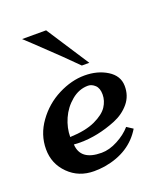

<svg xmlns="http://www.w3.org/2000/svg" viewBox="-98 -545 541 623"><g transform="rotate(-20 172.5 -233.5)"><path d="M89.8 -96.2Q92.8 -40 165.5 -40Q192.4 -40 221.4 -55.4Q250.5 -70.8 268.6 -91.8L289.6 -78.1Q249 -10.3 160.2 4.9Q140.6 7.8 122.6 7.8Q69.8 7.8 34.7 -27.1Q-0.5 -62 -0.5 -112.3Q-0.5 -162.6 30.3 -205.3Q61 -248 107.2 -271.5Q153.3 -294.9 198.2 -294.9Q243.2 -294.9 276.1 -274.4Q309.1 -253.9 309.8 -219.2Q310.5 -184.6 289.6 -159.4Q268.6 -134.3 236.3 -121.1Q172.4 -95.2 110.8 -95.2ZM86.9 -123Q141.1 -125 174.1 -140.4Q207 -155.8 220 -175.5Q232.9 -195.3 232.9 -217Q232.9 -238.8 221.7 -249.3Q210.4 -259.8 197.8 -259.8Q166.5 -259.8 140.4 -238Q114.3 -216.3 100.6 -185.3Q86.9 -154.3 86.9 -123ZM227.5 -328.1H201.7Q165 -365.7 78.1 -447.8L48.8 -475.1H131.8Q135.7 -469.2 227.5 -328.1Z"/></g></svg>

Font: Niconne
Style: Regular
Weight: 400
Designer: Vernon Adams
Foundry: Vernon Adams
Version: Version 1.002